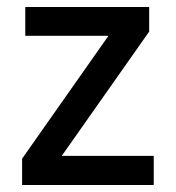

<svg xmlns="http://www.w3.org/2000/svg" viewBox="-20 -527 501 547"><path d="M418 0H43V-75L289 -425H52V-507H405V-437L156 -83H418Z"/></svg>

Font: Hind Madurai Medium
Style: Regular
Weight: 500
Designer: Jyotish Sonowal
Foundry: Indian Type Foundry
Version: Version 1.001;PS 1.0;hotconv 1.0.86;makeotf.lib2.5.63406; tt